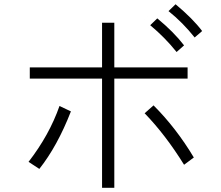

<svg xmlns="http://www.w3.org/2000/svg" viewBox="-20 -854 1040 903"><path d="M120.1 -484.4V-537.1H460V-747.1H517.6V-537.1H862.3V-484.4H517.6V29.3H460V-484.4ZM114.3 -92.8Q211.9 -218.8 259.8 -355.5L313.5 -330.1Q250 -167 165 -59.6ZM660.2 -321.3 702.1 -358.4Q808.6 -252 891.6 -113.3L845.7 -79.1Q757.8 -220.7 660.2 -321.3ZM772.5 -801.8 805.7 -834Q887.7 -765.6 930.7 -708L895.5 -677.7Q839.8 -748 772.5 -801.8ZM686.5 -735.4 719.7 -767.6Q797.9 -703.1 845.7 -640.6L810.5 -609.4Q755.9 -677.7 686.5 -735.4Z"/></svg>

Font: Gothic A1 Light
Style: Regular
Weight: 300
Version: Version 2.50